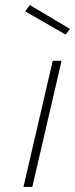

<svg xmlns="http://www.w3.org/2000/svg" viewBox="-20 -741 298 761"><path d="M73 0 189 -500H224L108 0ZM98 -721 258 -626 240 -604 80 -696Z"/></svg>

Font: Titillium Web ExtraLight
Style: Italic
Weight: 275
Italic angle: -13°
Version: Version 1.002;PS 57.000;hotconv 1.0.70;makeotf.lib2.5.55311